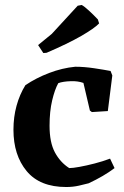

<svg xmlns="http://www.w3.org/2000/svg" viewBox="-20 -739 498 771"><path d="M246 12Q140 12 87 -52Q34 -116 34 -218Q34 -269 46.5 -314.5Q59 -360 82 -397Q125 -426 177.5 -446Q230 -466 282 -471Q318 -471 358 -465Q398 -459 424 -454L431 -436L413 -293L349 -289L341 -295L315 -406Q292 -414 265 -413Q232 -412 214 -405Q200 -380 189.5 -336Q179 -292 179 -234Q179 -167 200.5 -127Q222 -87 258 -64Q272 -64 299.5 -69Q327 -74 360 -82.5Q393 -91 422 -102L440 -64Q419 -48 392.5 -32.5Q366 -17 336 -3Q321 1 297 6.5Q273 12 246 12ZM154 -526 133 -558 188 -603 292 -716 308 -719Q318 -714 337 -696.5Q356 -679 373 -661L378 -645Q359 -625 306 -594.5Q253 -564 167 -527Z"/></svg>

Font: Labrada
Style: Bold
Weight: 700
Designer: Mercedes Jáuregui
Foundry: Omnibus-Type Team
Version: Version 1.000; ttfautohint (v1.8.4.7-5d5b)